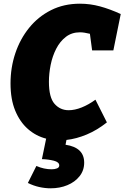

<svg xmlns="http://www.w3.org/2000/svg" viewBox="-20 -745 674 1040"><path d="M37 -293Q37 -379 63 -456.5Q89 -534 138 -594.5Q187 -655 256.5 -690Q326 -725 413 -725Q468 -725 521.5 -710.5Q575 -696 634 -669L594 -472H479L467 -562Q451 -566 437.5 -568Q424 -570 413 -570Q369 -570 337 -545.5Q305 -521 284.5 -481Q264 -441 254.5 -394Q245 -347 245 -302Q245 -217 275.5 -182.5Q306 -148 352 -148Q385 -148 422.5 -163Q460 -178 497 -205L559 -82Q506 -40 450 -16.5Q394 7 340 13L335 39Q436 54 436 136Q436 178 411 209.5Q386 241 345 258Q304 275 254 275Q224 275 192.5 268Q161 261 131 246L177 154Q218 172 260 172Q277 172 289 167Q301 162 301 151Q301 133 271.5 125.5Q242 118 207 117L230 6Q175 -8 131.5 -46Q88 -84 62.5 -145.5Q37 -207 37 -293Z"/></svg>

Font: Bitter Black
Style: Italic
Weight: 900
Italic angle: -9°
Designer: Sol Matas, and Bitter project Authors
Foundry: Sol Matas
Version: Version 2.001